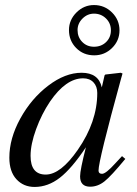

<svg xmlns="http://www.w3.org/2000/svg" viewBox="-20 -729 541 760"><path d="M463 -111 476 -100Q420 -32 393.5 -11Q367 10 337 10Q297 10 297 -31Q297 -56 320 -146Q264 -62 217 -25.5Q170 11 117 11Q73 11 45 -19.5Q17 -50 17 -105Q17 -181 60.5 -260Q104 -339 171 -390Q238 -441 303 -441Q370 -441 383 -383L394 -431L397 -434L458 -441L465 -438Q464 -434 459 -417Q370 -93 370 -54Q370 -41 384 -41Q399 -41 436 -82ZM365 -361Q365 -387 350 -403Q335 -419 309 -419Q241 -419 178 -327Q145 -278 123 -218Q101 -158 101 -112Q101 -38 161 -38Q220 -38 288 -136Q365 -247 365 -361ZM353 -510Q310 -510 281.5 -539Q253 -568 253 -610Q253 -650 282.5 -679.5Q312 -709 352 -709Q394 -709 423.5 -679.5Q453 -650 453 -609Q453 -568 423.5 -539Q394 -510 353 -510ZM352 -675Q326 -675 306.5 -655.5Q287 -636 287 -610Q287 -582 305.5 -563Q324 -544 352 -544Q381 -544 400 -562.5Q419 -581 419 -609Q419 -637 399.5 -656Q380 -675 352 -675Z"/></svg>

Font: STIX
Style: Italic
Weight: 400
Italic angle: -16.33°
Designer: MicroPress Inc., with final additions and corrections provided by Coen Hoffman, Elsevier (retired)
Version: Version 1.1.1